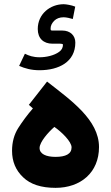

<svg xmlns="http://www.w3.org/2000/svg" viewBox="-20 -908 536 926"><path d="M287.1 -887.7C222.7 -887.7 162.1 -841.3 162.1 -768.1C162.1 -723.1 189.5 -697.3 232.9 -697.3H268.6C280.8 -697.3 283.7 -694.3 283.7 -692.9C283.7 -678.7 277.8 -667 265.6 -658.2C241.2 -640.1 202.6 -631.8 171.4 -631.8C139.6 -631.8 119.6 -639.2 100.1 -648.9L72.3 -590.3C99.6 -578.1 130.9 -569.3 170.4 -569.3C263.7 -569.3 343.3 -609.4 343.3 -702.6C343.3 -735.8 319.8 -760.7 280.3 -760.7H235.4C224.1 -760.7 224.1 -761.2 224.1 -771.5C224.1 -783.7 230 -795.9 241.2 -807.6C252.4 -818.8 267.6 -824.7 287.1 -824.7C298.8 -824.7 318.8 -820.3 331.1 -816.4L342.8 -876C325.2 -883.3 298.3 -887.7 287.1 -887.7ZM138.7 -385.3C111.3 -353.5 87.9 -321.8 67.9 -290.5C47.9 -258.8 38.1 -222.2 38.1 -180.7C38.1 -129.4 55.7 -86.9 91.3 -53.2C126.5 -19 178.7 -2 248 -2C369.1 -2 457.5 -76.2 457.5 -198.7C457.5 -330.6 320.8 -425.3 207 -514.6L119.1 -402.3ZM325.2 -197.3C325.2 -165.5 296.9 -151.4 247.6 -151.4C202.1 -151.4 170.9 -165.5 170.9 -194.3C170.9 -223.1 213.4 -271 242.2 -295.9C276.9 -272 325.2 -225.1 325.2 -197.3Z"/></svg>

Font: Vazirmatn Black
Style: Regular
Weight: 900
Designer: Saber Rastikerdar
Foundry: Saber Rastikerdar
Version: Version 33.003